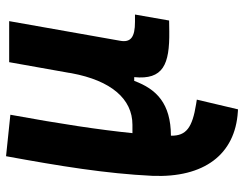

<svg xmlns="http://www.w3.org/2000/svg" viewBox="-105 -462 796 626"><g transform="rotate(-90 293.0 -149.0)"><path d="M249.5 229 281.2 94.7 266.1 92.3C190.4 80.1 162.6 60.5 163.6 10.3C268.6 9.8 315.4 -36.6 342.3 -109.4H354.5C345.2 -15.1 395.5 6.3 503.9 4.9L539.1 4.4L558.6 -106.9H534.7C484.9 -106.9 466.8 -120.6 473.1 -155.3L537.1 -517.1H403.3L369.1 -325.2V-325.7C368.7 -323.7 368.7 -321.3 368.2 -319.3L367.2 -313.5C343.3 -185.1 283.7 -115.2 199.2 -115.2H171.9C182.6 -221.2 202.1 -350.6 231.9 -513.2L96.7 -527.3C64.5 -351.6 40 -201.7 32.7 -50.3C25.9 118.2 102.1 219.7 241.7 228.5Z"/></g></svg>

Font: Cascadia Code
Style: Bold Italic
Weight: 700
Italic angle: -10°
Monospace: yes
Designer: Aaron Bell
Foundry: Saja Typeworks
Version: Version 2404.023